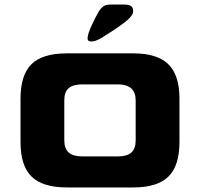

<svg xmlns="http://www.w3.org/2000/svg" viewBox="-20 -822 877 842"><path d="M70 -199V-390Q70 -493 118 -540.5Q166 -588 273 -588H565Q670 -588 718.5 -540Q767 -492 767 -390V-199Q767 -95 718.5 -47.5Q670 0 565 0H273Q167 0 118.5 -47.5Q70 -95 70 -199ZM497 -136Q537 -136 556 -153Q575 -170 575 -207V-382Q575 -452 497 -452H342Q301 -452 281.5 -435.5Q262 -419 262 -382V-207Q262 -170 281.5 -153Q301 -136 342 -136ZM414 -773Q424 -788 434.5 -795Q445 -802 464 -802H525Q545 -802 554.5 -795.5Q564 -789 564 -773Q564 -752 523.5 -721.5Q483 -691 424 -655Q398 -640 380 -640Q364 -640 364 -654Q364 -671 381.5 -709.5Q399 -748 414 -773Z"/></svg>

Font: Gold Bold
Style: Regular
Weight: 400
Designer: jaiki
Version: Version 1.000